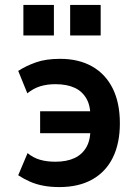

<svg xmlns="http://www.w3.org/2000/svg" viewBox="-20 -750 562 780"><path d="M221 10Q186 10 156.5 4.5Q127 -1 102 -12Q77 -23 54 -38L92 -128Q115 -109 142.5 -101Q170 -93 205 -93Q251 -93 283 -108Q315 -123 332 -154Q349 -185 347 -234L351 -209H143V-298H351L347 -260Q350 -314 333 -346Q316 -378 284 -393Q252 -408 205 -408Q171 -408 143.5 -399.5Q116 -391 91 -371L54 -462Q85 -482 125.5 -496.5Q166 -511 224 -511Q300 -511 354.5 -480Q409 -449 438 -390.5Q467 -332 467 -249Q467 -168 438.5 -110Q410 -52 355 -21Q300 10 221 10ZM265 -606V-730H389V-606ZM75 -606V-730H199V-606Z"/></svg>

Font: Nunito Sans 7pt Condensed
Style: Bold
Weight: 700
Width: 3
Designer: Vernon Adams
Foundry: Vernon Adams
Version: Version 3.101;gftools[0.9.27]